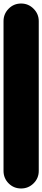

<svg xmlns="http://www.w3.org/2000/svg" viewBox="-20 -1070 240 1090"><path d="M0 -100H200V-950H0ZM100 -200Q58 -200 29 -170.5Q0 -141 0 -100Q0 -58 29 -29Q58 0 100 0Q141 0 170.5 -29Q200 -58 200 -100Q200 -141 170.5 -170.5Q141 -200 100 -200ZM100 -1050Q58 -1050 29 -1020.5Q0 -991 0 -950Q0 -908 29 -879Q58 -850 100 -850Q141 -850 170.5 -879Q200 -908 200 -950Q200 -991 170.5 -1020.5Q141 -1050 100 -1050Z"/></svg>

Font: Wavefont Black
Style: Regular
Weight: 900
Version: Version 3.004;gftools[0.9.33]